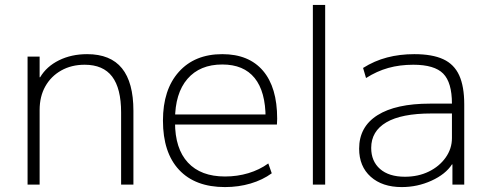

<svg xmlns="http://www.w3.org/2000/svg" viewBox="-20 -750 1980 780"><path d="M92 0V-520H141V-436H143Q169 -480 219.5 -505Q270 -530 334 -530Q429 -530 475.5 -472.5Q522 -415 522 -300V0H472V-293Q472 -391 435.5 -439Q399 -487 324 -487Q270 -487 228.5 -463.5Q187 -440 164 -399Q141 -358 141 -303V0Z M894 10Q773 10 707.5 -60Q642 -130 642 -260Q642 -386 706.5 -458Q771 -530 883 -530Q991 -530 1048.5 -462.5Q1106 -395 1106 -268Q1106 -261 1105.5 -255Q1105 -249 1105 -244H669V-285H1071L1059 -270Q1059 -378 1014.5 -433Q970 -488 883 -488Q792 -488 741.5 -429.5Q691 -371 691 -263V-253Q691 -146 743.5 -89.5Q796 -33 894 -33Q944 -33 989 -46.5Q1034 -60 1070 -86L1084 -46Q1047 -19 998 -4.5Q949 10 894 10Z M1251 0V-730H1301V0Z M1612 10Q1533 10 1486 -32Q1439 -74 1439 -146Q1439 -235 1513.5 -282Q1588 -329 1727 -329H1816Q1816 -415 1780.5 -451Q1745 -487 1659 -487Q1604 -487 1557.5 -474Q1511 -461 1467 -433L1455 -474Q1501 -503 1552.5 -516.5Q1604 -530 1663 -530Q1736 -530 1780.5 -509.5Q1825 -489 1845.5 -444Q1866 -399 1866 -326V0H1818V-82H1816Q1790 -42 1733 -16Q1676 10 1612 10ZM1625 -32Q1679 -32 1722 -53Q1765 -74 1790.5 -110Q1816 -146 1816 -189V-289H1732Q1611 -289 1549.5 -253Q1488 -217 1488 -149Q1488 -95 1524 -63.5Q1560 -32 1625 -32Z"/></svg>

Font: M PLUS 2 Light
Style: Regular
Weight: 300
Designer: Coji Morishita
Foundry: UNDERFOREST DESIGN
Version: Version 1.001